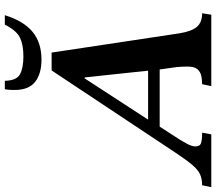

<svg xmlns="http://www.w3.org/2000/svg" viewBox="-127 -826 896 796"><g transform="rotate(-90 321.0 -428.0)"><path d="M162 0H-57L-49 -38Q-23 -38 -4 -46.5Q15 -55 35 -78.5Q55 -102 85 -147L427 -662H501L581 -131Q589 -82 607.5 -60Q626 -38 664 -38L658 0H362L370 -38Q388 -38 404.5 -41.5Q421 -45 432 -57.5Q443 -70 443 -98Q443 -109 442.5 -121Q442 -133 441 -143L431 -214H194L139 -129Q130 -114 121 -97Q112 -80 112 -65Q112 -48 124.5 -43Q137 -38 169 -38ZM223 -262H426L398 -525H394ZM472 -704Q413 -704 379.5 -730.5Q346 -757 346 -815Q346 -824 346.5 -834.5Q347 -845 349 -856H384Q385 -807 411.5 -793Q438 -779 485 -779Q533 -779 562.5 -793Q592 -807 617 -856H656Q632 -778 587 -741Q542 -704 472 -704Z"/></g></svg>

Font: STIX Two Text SemiBold
Style: Italic
Weight: 600
Italic angle: -12°
Designer: Ross Mills, John Hudson & Paul Hanslow, Tiro Typeworks Ltd; with prior portions MicroPress Inc. and Coen Hoffman, Elsevi
Foundry: Tiro Typeworks Ltd
Version: Version 2.13 b171